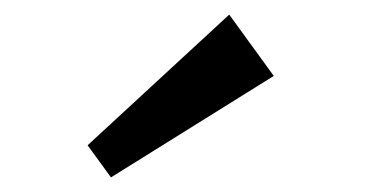

<svg xmlns="http://www.w3.org/2000/svg" viewBox="-20 -967 506 263"><path d="M132 -724 100 -768 294 -947 355 -863Z"/></svg>

Font: BioRhyme ExtraBold SemiBold
Style: Regular
Weight: 600
Version: Version 1.600;gftools[0.9.33]